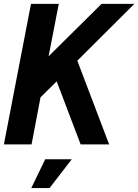

<svg xmlns="http://www.w3.org/2000/svg" viewBox="-29 -749 717 996"><path d="M131.8 -729H275.9L223.1 -457L498 -729H668L372.1 -434.1L537.1 0H389.2L265.1 -327.1L181.2 -244.1L134.8 0H-8.8ZM205.6 77.1H343.3L228 226.6H133.3Z"/></svg>

Font: Hack
Style: Bold Italic
Weight: 700
Italic angle: -11°
Monospace: yes
Designer: Christopher Simpkins
Foundry: Christopher Simpkins
Version: Version 2.017; ttfautohint (v1.4.1) -l 4 -r 80 -G 350 -x 0 -